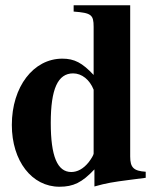

<svg xmlns="http://www.w3.org/2000/svg" viewBox="-20 -696 596 730"><path d="M534 -20V-43C488 -46 475 -59 475 -101V-676H260V-652C327 -647 336 -640 336 -594V-411C293 -457 263 -473 217 -473C107 -473 25 -366 25 -221C25 -84 101 14 206 14C259 14 292 -2 339 -52V13C385 0 410 -4 472 -12ZM336 -112C336 -107 327 -92 317 -79C297 -54 274 -42 251 -42C198 -42 173 -102 173 -229C173 -358 200 -417 258 -417C291 -417 321 -393 336 -355Z"/></svg>

Font: XITS
Style: Bold
Weight: 700
Designer: MicroPress Inc., with final additions and corrections provided by Coen Hoffman, Elsevier (retired)
Version: Version 1.107